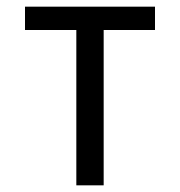

<svg xmlns="http://www.w3.org/2000/svg" viewBox="-20 -556 540 576"><path d="M209 0H291V-466H445V-536H55V-466H209Z"/></svg>

Font: Noto Sans Mono ExtraCondensed
Style: Regular
Weight: 400
Width: 2
Designer: Monotype Design Team
Foundry: Monotype Imaging Inc.
Version: Version 2.014